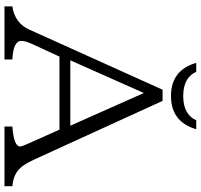

<svg xmlns="http://www.w3.org/2000/svg" viewBox="-40 -880 919 880"><g transform="rotate(90 420.0 -439.5)"><path d="M571.8 -878.9Q538.1 -763.2 419.4 -763.2Q300.8 -763.2 267.6 -878.9H308.6Q335 -819.3 419.9 -819.3Q503.9 -819.3 530.8 -878.9ZM390.6 -724.6H441.9L711.9 -133.8Q738.8 -74.7 768.6 -56.2Q793.9 -39.6 833 -36.1V0H559.6V-36.1Q650.9 -43 650.9 -71.8Q650.9 -78.6 640.1 -103L637.7 -108.9L573.7 -252H238.8L178.7 -121.1Q167 -95.2 167 -77.1Q167 -40.5 252 -36.1V0H8.8V-36.1Q85 -47.4 114.7 -112.8ZM405.8 -638.7 255.9 -301.8H555.7Z"/></g></svg>

Font: BIZ UDPMincho
Style: Regular
Weight: 400
Designer: TypeBank Co., Ltd.
Foundry: Morisawa Inc.
Version: Version 1.06